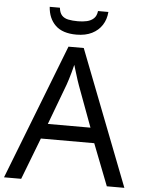

<svg xmlns="http://www.w3.org/2000/svg" viewBox="-60 -966 760 1014"><g transform="rotate(5 319.5 -459.0)"><path d="M545 0 459 -221H176L91 0H0L279 -717H360L638 0ZM352 -517Q349 -525 342 -546Q335 -567 328.5 -589.5Q322 -612 318 -624Q313 -604 307.5 -583.5Q302 -563 296.5 -546Q291 -529 287 -517L206 -301H432ZM473 -918Q470 -878 450.5 -848Q431 -818 397 -801Q363 -784 315 -784Q241 -784 203.5 -820.5Q166 -857 162 -918H216Q219 -891 231.5 -877.5Q244 -864 265.5 -859.5Q287 -855 317 -855Q343 -855 364.5 -860Q386 -865 400.5 -878.5Q415 -892 418 -918Z"/></g></svg>

Font: Noto Sans Georgian
Style: Regular
Weight: 400
Designer: Monotype Design Team, Akaki Razmadze
Foundry: Google LLC
Version: Version 2.002